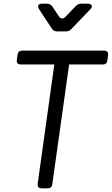

<svg xmlns="http://www.w3.org/2000/svg" viewBox="-20 -1019 605 1039"><path d="M206 0Q181 0 184 -26L274 -670H94Q68 -670 71 -696L75 -723Q78 -745 100 -745H542Q568 -745 565 -719L561 -692Q558 -670 536 -670H354L263 -22Q260 0 238 0ZM289 -849Q270 -849 260 -865L191 -970Q183 -983 188 -991Q193 -999 207 -999H234Q253 -999 263 -984L299 -930Q306 -920 315.5 -919Q325 -918 333 -927L390 -986Q402 -999 419 -999H456Q472 -999 476 -989.5Q480 -980 469 -969L366 -862Q354 -849 337 -849Z"/></svg>

Font: Pitagon Sans Text
Style: Italic
Weight: 400
Italic angle: -8°
Designer: Travis Tran
Foundry: Pitagon
Version: Version 1.001; ttfautohint (v1.8.4.7-5d5b);gftools[0.9.26]